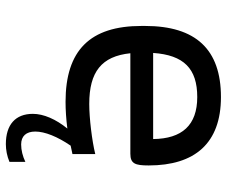

<svg xmlns="http://www.w3.org/2000/svg" viewBox="-78 -470 757 640"><g transform="rotate(90 300.0 -150.5)"><path d="M532 -268C532 -422 458 -509 304 -509C145 -509 67 -425 67 -256V-244C67 -73 148 9 320 9C347 9 377 7 409 3C378 41 360 82 360 118C360 176 396 208 461 208C480 208 501 204 520 196V143C501 152 481 157 462 157C434 157 419 140 419 110C419 78 436 36 466 -8L494 -14V-90C449 -79 374 -70 327 -70C220 -70 168 -111 158 -207H493C526 -207 532 -223 532 -268ZM157 -283C164 -385 209 -430 304 -430C398 -430 443 -379 444 -283Z"/></g></svg>

Font: LT Wave Mono
Style: Regular
Weight: 400
Designer: Daniel Lyons
Version: Version 2.5 (Glyphs App)